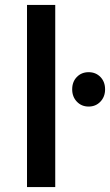

<svg xmlns="http://www.w3.org/2000/svg" viewBox="-20 -762 449 782"><path d="M90 -742H205V0H90ZM408 -398Q408 -368 389 -348Q370 -328 341 -328Q312 -328 293 -348Q274 -368 274 -398Q274 -429 293 -448.5Q312 -468 341 -468Q370 -468 389 -448.5Q408 -429 408 -398Z"/></svg>

Font: Montserrat-Arabic
Style: Regular
Weight: 400
Designer: Mohamed Gaber
Foundry: Kief Type Foundry
Version: Version 5.008;PS 005.008;hotconv 1.0.88;makeotf.lib2.5.64775